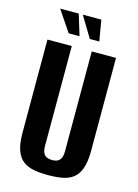

<svg xmlns="http://www.w3.org/2000/svg" viewBox="-115 -808 638 885"><g transform="rotate(15 203.5 -366.0)"><path d="M203.5 12Q167.7 12 137.7 6.8Q107.8 1.6 85.9 -14.1Q64 -29.8 52 -61.5Q40 -93.1 40 -146.8V-591H156V-114.4Q156 -92.5 162.5 -80.5Q168.9 -68.4 179.8 -64.1Q190.6 -59.9 203.5 -59.9Q216.5 -59.9 227.5 -64.1Q238.5 -68.4 245 -80.5Q251.4 -92.5 251.4 -114.4V-591H367.1V-147.5Q367.1 -93.8 355.1 -61.8Q343.1 -29.8 321.4 -14.1Q299.6 1.6 269.5 6.8Q239.4 12 203.5 12ZM273 -644.1H228L167.5 -744H256.1ZM178.8 -644.1H127L59.6 -744H148.2Z"/></g></svg>

Font: Alumni Sans SC Thin
Style: Regular
Weight: 100
Designer: Robert E. Leuschke
Foundry: Robert E. Leuschke
Version: Version 1.018